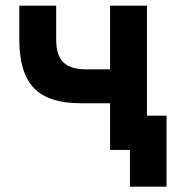

<svg xmlns="http://www.w3.org/2000/svg" viewBox="-20 -538 626 689"><path d="M446.3 131.8V0H375V-167.5H268.6Q154.3 -167.5 101.8 -221.9Q49.3 -276.4 49.3 -395.5V-517.6H181.6V-395.5Q181.6 -339.8 207.3 -314.5Q232.9 -289.1 289.1 -289.1H375V-517.6H507.3V-123H577.6V131.8Z"/></svg>

Font: Cascadia Code PL
Style: Bold
Weight: 700
Monospace: yes
Designer: Aaron Bell
Foundry: Saja Typeworks
Version: Version 2404.023; ttfautohint (v1.8.4)